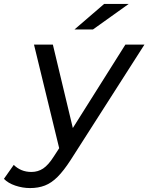

<svg xmlns="http://www.w3.org/2000/svg" viewBox="-122 -757 755 977"><path d="M31 200Q-7 200 -44 187.5Q-81 175 -102 153L-52 82Q-35 99 -12.5 108.5Q10 118 38 118Q71 118 97.5 100.5Q124 83 152 39L202 -38L213 -49L516 -530H613L237 58Q202 112 171 143Q140 174 106.5 187Q73 200 31 200ZM184 17 51 -530H147L260 -58ZM257 -607 408 -737H533L351 -607Z"/></svg>

Font: Montserrat Thin Medium
Style: Italic
Weight: 500
Italic angle: -11.3°
Version: Version 9.000